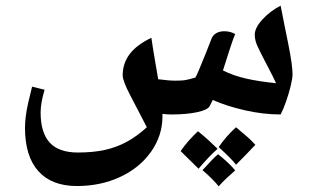

<svg xmlns="http://www.w3.org/2000/svg" viewBox="-20 -538 1101 676"><path d="M251 117Q162 117 115 64.5Q68 12 68 -88Q68 -105 70.5 -126.5Q73 -148 79 -175Q85 -202 93 -233L137 -222Q123 -175 123 -142Q123 -71 155 -36Q187 -1 254 -1Q307 -1 348.5 -10Q390 -19 426 -38.5Q462 -58 497 -90Q463 -156 437.5 -204.5Q412 -253 412 -273Q412 -315 436.5 -347.5Q461 -380 513 -405Q515 -392 518 -371.5Q521 -351 526 -323Q531 -295 537 -259Q554 -257 569 -255.5Q584 -254 597 -254Q617 -254 629 -255.5Q641 -257 668 -265Q676 -279 695 -327Q703 -346 710 -364Q717 -382 724 -400Q729 -414 741 -421Q753 -428 770 -428Q791 -428 808 -418Q801 -402 790 -368Q779 -334 765 -290Q803 -271 848 -261Q893 -251 952 -245Q942 -267 930.5 -288.5Q919 -310 908 -332Q896 -355 886.5 -375.5Q877 -396 877 -416Q877 -440 904 -469.5Q931 -499 968 -518Q975 -484 981.5 -450Q988 -416 995 -383Q1003 -343 1006.5 -317Q1010 -291 1010 -277Q1010 -262 1003.5 -235.5Q997 -209 987.5 -181.5Q978 -154 968 -135Q907 -135 843 -149.5Q779 -164 729 -186L718 -164Q711 -151 674 -143Q655 -139 633 -137Q611 -135 585 -135Q577 -135 568.5 -135.5Q560 -136 552 -137V-128Q552 -61 512 -4Q472 53 403 85Q369 101 330.5 109Q292 117 251 117ZM811 -90Q834 -71 851.5 -55.5Q869 -40 879 -28Q863 -11 845.5 7Q828 25 811 42Q803 31 787.5 15.5Q772 0 750 -20Q774 -56 811 -90ZM677 -76Q697 -60 714.5 -44Q732 -28 746 -14Q730 0 713.5 17.5Q697 35 679 56Q663 40 647.5 25Q632 10 616 -6Q629 -25 644.5 -42.5Q660 -60 677 -76ZM748 5Q789 38 808 62Q792 76 777 90Q762 104 750 118Q729 92 693 61Q714 38 727.5 24Q741 10 748 5Z"/></svg>

Font: Noto Naskh Arabic UI
Style: Regular
Weight: 400
Designer: Monotype Design Team, David Williams, Mohamad Dakak and Nizar Qandah
Foundry: Monotype Imaging Inc.
Version: Version 2.014